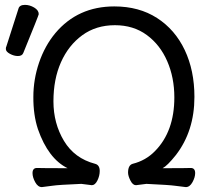

<svg xmlns="http://www.w3.org/2000/svg" viewBox="-20 -743 861 784"><path d="M53.2 -514.2Q37.1 -514.2 20.5 -523.2Q3.9 -532.2 3.9 -543Q3.9 -550.8 5.9 -553.2L55.2 -707Q59.1 -723.1 82 -723.1Q101.1 -723.1 119.6 -712.2Q138.2 -701.2 138.2 -685.1Q138.2 -681.2 75.2 -526.9Q70.3 -514.2 53.2 -514.2ZM738.8 21Q718.8 19 695.3 15.6Q671.9 12.2 578.1 7.8L535.2 13.2Q522 13.2 512.5 -5.9Q502.9 -24.9 502.9 -38.1Q502.9 -68.8 522 -74.2Q575.2 -87.4 612.8 -126Q691.9 -206.1 691.9 -345.2Q691.9 -426.3 662.8 -493.2Q633.8 -560.1 579.3 -600.1Q524.9 -640.1 449.2 -640.1Q372.1 -640.1 315.9 -599.1Q259.8 -558.1 229 -489Q198.2 -419.9 198.2 -329.1Q198.2 -239.3 241.2 -167.7Q284.2 -96.2 368.2 -74.2Q387.2 -69.3 387.2 -44.9Q387.2 -24.9 377.7 -5.9Q368.2 13.2 355 13.2L312 7.8Q217.8 11.7 194.3 15.4Q170.9 19 150.9 21Q134.8 21 123.8 1Q112.8 -19 112.8 -36.1Q112.8 -57.1 130.9 -57.1Q153.8 -56.2 255.9 -56.2Q176.8 -95.2 134.8 -215.8Q115.7 -273.9 116.2 -347.2Q116.2 -418.9 139.6 -487.5Q163.1 -556.2 206.1 -607.9Q297.9 -716.8 446.8 -716.8Q547.9 -716.8 621.3 -669.4Q694.8 -622.1 734.4 -538.6Q773.9 -455.1 773.9 -347.2Q773.9 -208 698.2 -109.9Q663.1 -65.9 644 -56.2Q742.2 -56.2 758.8 -57.1Q776.9 -57.1 776.9 -36.1Q776.9 -19 765.9 1Q754.9 21 738.8 21Z"/></svg>

Font: LXGW WenKai Screen R
Style: Regular
Weight: 400
Designer: Fontworks Inc.
Version: Version 1.235;May 31, 2022